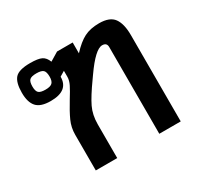

<svg xmlns="http://www.w3.org/2000/svg" viewBox="-123 -687 854 830"><g transform="rotate(-30 304.5 -272.0)"><path d="M132 -178Q132 -214 146.5 -246Q161 -278 188 -322Q208 -354 218 -374Q228 -394 228 -412V-442L203 -427Q203 -357 114 -357Q64 -357 43.5 -380Q23 -403 23 -450Q23 -501 42 -522.5Q61 -544 118 -544Q157 -544 174.5 -535.5Q192 -527 201 -503L244 -529H322V-475Q357 -513 387.5 -528.5Q418 -544 462 -544Q515 -544 535.5 -515.5Q556 -487 556 -431V0H449V-433Q449 -455 426 -455Q392 -455 329 -365L317 -348Q274 -288 256.5 -251.5Q239 -215 239 -168V0H132ZM162 -451Q162 -475 153 -483.5Q144 -492 119 -492Q94 -492 85 -483.5Q76 -475 76 -451Q76 -428 85 -419.5Q94 -411 119 -411Q143 -411 152.5 -420Q162 -429 162 -451Z"/></g></svg>

Font: Pridi
Style: Regular
Weight: 400
Designer: Katatrad Team
Foundry: CadsonDemak
Version: Version 1.001